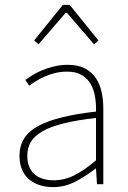

<svg xmlns="http://www.w3.org/2000/svg" viewBox="-20 -756 526 788"><path d="M120 -590 238 -736H266L384 -590L366 -574L254 -704H250L138 -574ZM198 12Q170 12 145 4.5Q120 -3 101 -18.5Q82 -34 71 -58.5Q60 -83 60 -117Q60 -197 136 -238.5Q212 -280 374 -298Q375 -327 370.5 -356.5Q366 -386 353 -409.5Q340 -433 316.5 -447.5Q293 -462 256 -462Q230 -462 207 -456.5Q184 -451 164 -442Q144 -433 127.5 -423Q111 -413 100 -404L84 -428Q95 -436 112.5 -447Q130 -458 152.5 -467.5Q175 -477 202 -483.5Q229 -490 258 -490Q300 -490 328 -475.5Q356 -461 373 -436Q390 -411 397 -378.5Q404 -346 404 -310V0H378L374 -64H372Q334 -34 290 -11Q246 12 198 12ZM200 -16Q244 -16 285 -36.5Q326 -57 374 -98V-272Q295 -263 241 -249.5Q187 -236 154 -217Q121 -198 106.5 -173.5Q92 -149 92 -118Q92 -90 100.5 -70.5Q109 -51 124 -39Q139 -27 158.5 -21.5Q178 -16 200 -16Z"/></svg>

Font: TypoPRO Source Sans Pro
Style: Regular
Weight: 200
Designer: Paul D. Hunt
Foundry: Adobe Systems Incorporated
Version: Version 2.020;PS 2.000;hotconv 1.0.86;makeotf.lib2.5.63406